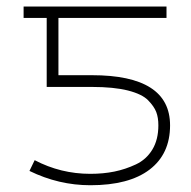

<svg xmlns="http://www.w3.org/2000/svg" viewBox="-20 -544 572 576"><path d="M255.9 -283.2H120.1V-490.2H50.8V-524.4H479.5V-490.2H155.3V-318.4H255.9Q490.2 -318.4 490.2 -168Q490.2 -82 428.7 -35.2Q367.2 11.7 251 11.7Q156.2 11.7 68.4 -31.2L84 -63.5Q162.1 -22.5 251 -22.5Q290 -22.5 323.2 -29.3Q356.4 -36.1 387.7 -50.8Q418.9 -65.4 437 -95.2Q455.1 -125 455.1 -168Q455.1 -191.4 448.7 -208Q442.4 -224.6 424.3 -243.2Q406.2 -261.7 363.8 -272.5Q321.3 -283.2 255.9 -283.2Z"/></svg>

Font: Gen Shin Gothic ExtraLight
Style: Regular
Weight: 100
Designer: [Source Han Sans]
Ryoko NISHIZUKA  (kana & ideographs); Paul D. Hunt (Latin, Greek & Cyrillic); Wenlong ZHANG  (bopomofo
Version: Version 1.002.20150607